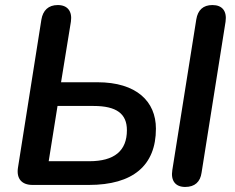

<svg xmlns="http://www.w3.org/2000/svg" viewBox="-20 -733 930 761"><path d="M109 0H332C507 0 598 -77 598 -223C598 -331 521 -407 366 -407H222L261 -647C267 -688 248 -713 209 -713C172 -713 150 -692 144 -655L51 -67C45 -25 66 0 109 0ZM334 -94H173L208 -313H351C442 -313 483 -282 483 -217C483 -135 433 -94 334 -94ZM714 8C752 8 774 -12 779 -49L874 -647C880 -689 861 -713 822 -713C785 -713 764 -693 758 -656L663 -59C656 -16 676 8 714 8Z"/></svg>

Font: SN Pro Semibold
Style: Italic
Weight: 600
Italic angle: -9°
Designer: Tobias Whetton
Foundry: Supernotes
Version: Version 1.001;Glyphs 3.2 (3249)